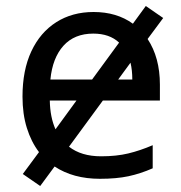

<svg xmlns="http://www.w3.org/2000/svg" viewBox="-20 -586 604 640"><path d="M114 34 56 -6 110 -79Q84 -113 69.5 -159.5Q55 -206 55 -264Q55 -352 84.5 -415Q114 -478 167.5 -512Q221 -546 292 -546Q369 -546 423 -507L466 -566L524 -526L472 -456Q513 -394 513 -304V-251H323L210 -97Q251 -65 317 -65Q368 -65 407.5 -74.5Q447 -84 489 -102V-25Q448 -7 408 1.5Q368 10 313 10Q224 10 162 -31ZM291 -474Q228 -474 191.5 -433.5Q155 -393 148 -321H287L377 -444Q345 -474 291 -474ZM421 -321Q421 -352 415 -377L374 -321ZM146 -251Q147 -195 165 -155L235 -251Z"/></svg>

Font: Go Noto Kurrent-Regular
Style: Regular
Weight: 400
Designer: Monotype Design Team
Foundry: Monotype Imaging Inc.
Version: Version 2.012; ttfautohint (v1.8.4.7-5d5b)